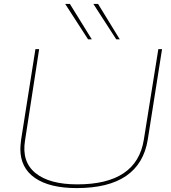

<svg xmlns="http://www.w3.org/2000/svg" viewBox="-20 -951 875 981"><path d="M372 10Q234 10 159 -41.5Q84 -93 84 -190Q84 -200 85 -210Q86 -220 88 -238L161 -700H180L108 -234Q90 -125 161 -67Q232 -9 375 -9Q679 -9 715 -238L789 -700H808L735 -238Q695 10 372 10ZM430 -750 313 -931H337L449 -750ZM574 -750 457 -931H481L592 -750Z"/></svg>

Font: Georama Extended Thin
Style: Italic
Weight: 100
Width: 7
Italic angle: -9°
Designer: Jean-Baptiste Levee
Foundry: Production Type
Version: Version 1.000